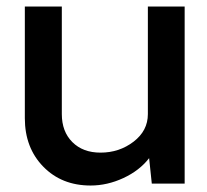

<svg xmlns="http://www.w3.org/2000/svg" viewBox="-20 -570 643 596"><path d="M553.2 -549.8V0H451.2L442.9 -79.1Q413.1 -40.5 363 -17.3Q313 5.9 261.2 5.9Q171.4 5.9 114.3 -52.7Q57.1 -111.3 57.1 -203.1V-549.8H171.9V-215.8Q171.9 -161.6 204.6 -128.9Q237.3 -96.2 292 -96.2Q350.1 -96.2 394.5 -130.1Q439 -164.1 439 -215.8V-549.8Z"/></svg>

Font: Oakes Grotesk Medium
Style: Regular
Weight: 500
Designer: Samuel Oakes
Foundry: Samuel Oakes
Version: Version 1.000;PS 001.000;hotconv 1.0.88;makeotf.lib2.5.64775